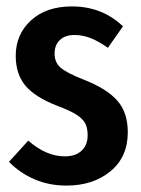

<svg xmlns="http://www.w3.org/2000/svg" viewBox="-20 -563 438 598"><path d="M363 -481 316 -414Q288 -434 263 -444Q238 -454 212 -454Q183 -454 166.5 -438.5Q150 -423 150 -396Q150 -369 168.5 -352.5Q187 -336 243 -314Q312 -287 345 -250Q378 -213 378 -151Q378 -74 324 -29.5Q270 15 187 15Q133 15 87.5 -4.5Q42 -24 8 -59L68 -125Q124 -76 182 -76Q215 -76 234 -93.5Q253 -111 253 -142Q253 -165 245 -179.5Q237 -194 217 -206.5Q197 -219 157 -234Q88 -261 58.5 -297Q29 -333 29 -389Q29 -456 76.5 -499.5Q124 -543 204 -543Q298 -543 363 -481Z"/></svg>

Font: Fira Sans Compressed Medium
Style: Regular
Weight: 500
Width: 1
Designer: bBox Type GmbH & Carrois Corporate GbR & Edenspiekermann AG
Foundry: bBox Type GmbH & Carrois Corporate GbR & Edenspiekermann AG
Version: Version 4.301